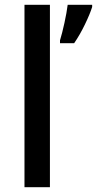

<svg xmlns="http://www.w3.org/2000/svg" viewBox="-20 -780 404 800"><path d="M188 0H82V-760H188ZM364 -751Q355 -722 334 -678.5Q313 -635 289 -600H230V-612Q239 -641 248.5 -684.5Q258 -728 262 -760H364Z"/></svg>

Font: Noto Sans Lao Medium
Style: Regular
Weight: 500
Designer: Monotype Design Team
Foundry: Monotype Imaging Inc.
Version: Version 2.003; ttfautohint (v1.8.4.7-5d5b)